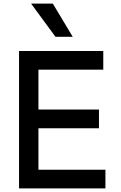

<svg xmlns="http://www.w3.org/2000/svg" viewBox="-20 -1049 673 1069"><path d="M86 -765H555V-661H194V-439H531V-335H194V-104H567V0H86ZM289 -844 153 -1029H274L385 -844Z"/></svg>

Font: Application Medium
Style: Regular
Weight: 500
Designer: Wei Huang
Foundry: Wei Huang
Version: Version 0.012